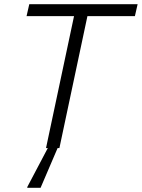

<svg xmlns="http://www.w3.org/2000/svg" viewBox="-20 -708 678 918"><path d="M200 0 334 -631H107L120 -688H638L625 -631H398L264 0ZM110 190 111 185 218 -18H262L261 -13L174 190Z"/></svg>

Font: Saira Light
Style: Italic
Weight: 300
Italic angle: -12°
Designer: Hector Gatti with collaboration of the Omnibus-Type team
Foundry: Omnibus-Type
Version: Version 1.100; ttfautohint (v1.8.3)